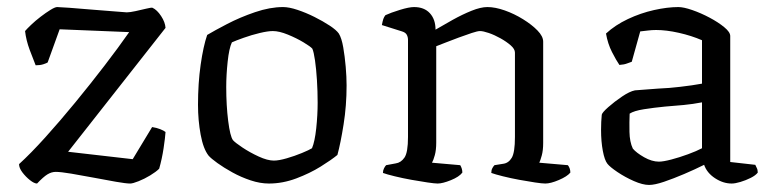

<svg xmlns="http://www.w3.org/2000/svg" viewBox="-20 -520 2196 544"><path d="M85 0Q77 0 65 -9.5Q53 -19 43.5 -31.5Q34 -44 34 -55Q67 -85 108.5 -131Q150 -177 193.5 -230Q237 -283 276.5 -334.5Q316 -386 346 -429L149 -437L115 -343Q112 -341 103 -338Q94 -335 81 -335Q74 -352 64 -379Q54 -406 51 -432Q56 -438 68 -449.5Q80 -461 95 -472.5Q110 -484 123 -492Q136 -500 142 -500Q149 -500 176 -498Q203 -496 237.5 -493Q272 -490 300.5 -488Q329 -486 339 -485Q348 -485 364 -488.5Q380 -492 394.5 -495.5Q409 -499 412 -498Q425 -492 436.5 -474.5Q448 -457 449 -441L173 -90L356 -69L411 -160Q424 -158 434 -154Q444 -150 449 -146Q448 -130 443.5 -100Q439 -70 431 -42Q422 -33 405.5 -23Q389 -13 372.5 -6.5Q356 0 349 0Q337 0 308.5 -5Q280 -10 246 -16.5Q212 -23 182 -28Q152 -33 138 -33Q126 -33 114.5 -26Q103 -19 85 0Z M742 0Q717 0 690 -9Q663 -18 638.5 -31.5Q614 -45 596 -58Q578 -71 571 -79Q556 -98 548.5 -138.5Q541 -179 541 -223Q541 -284 548.5 -336.5Q556 -389 567 -421Q587 -433 623.5 -452Q660 -471 702.5 -485.5Q745 -500 782 -500Q799 -500 823 -492Q847 -484 871 -472Q895 -460 914 -447.5Q933 -435 940 -425Q948 -412 952.5 -386Q957 -360 959.5 -331Q962 -302 962 -278Q962 -221 953.5 -167.5Q945 -114 936 -81Q919 -67 888.5 -48Q858 -29 819.5 -14.5Q781 0 742 0ZM756 -65Q770 -65 792.5 -71.5Q815 -78 835.5 -86.5Q856 -95 864 -100Q872 -119 876 -156.5Q880 -194 880 -229Q880 -261 878 -293Q876 -325 872.5 -349Q869 -373 865 -382Q860 -388 840 -400Q820 -412 795.5 -422Q771 -432 753 -432Q739 -432 716 -426.5Q693 -421 670.5 -413Q648 -405 637 -400Q629 -383 625 -345Q621 -307 621 -274Q621 -221 626.5 -177.5Q632 -134 640 -123Q646 -116 667 -102Q688 -88 713 -76.5Q738 -65 756 -65Z M1220 0Q1212 0 1191.5 -3Q1171 -6 1146 -10.5Q1121 -15 1098.5 -20.5Q1076 -26 1065 -30Q1065 -37 1068 -43Q1071 -49 1074 -52L1101 -57Q1116 -59 1126 -73.5Q1136 -88 1136 -132V-407Q1136 -415 1132.5 -421.5Q1129 -428 1119 -431L1062 -449Q1064 -460 1066 -466Q1068 -472 1072 -477Q1087 -484 1113 -492Q1139 -500 1153 -500Q1182 -500 1198 -482.5Q1214 -465 1214 -436Q1236 -449 1263 -464Q1290 -479 1316 -489.5Q1342 -500 1361 -500Q1383 -500 1410 -490.5Q1437 -481 1462 -465.5Q1487 -450 1503 -433.5Q1519 -417 1519 -402V-115Q1519 -94 1515 -79.5Q1511 -65 1508 -59L1589 -52Q1596 -43 1596 -31Q1587 -20 1563.5 -10Q1540 0 1525 0Q1516 0 1496 -3Q1476 -6 1451.5 -10.5Q1427 -15 1405 -20.5Q1383 -26 1372 -30Q1372 -38 1375 -43.5Q1378 -49 1381 -52L1406 -56Q1421 -58 1430 -73Q1439 -88 1439 -132V-371Q1439 -381 1427 -391.5Q1415 -402 1398 -411.5Q1381 -421 1365 -426.5Q1349 -432 1340 -432Q1333 -432 1316.5 -426.5Q1300 -421 1279.5 -413.5Q1259 -406 1241.5 -399Q1224 -392 1216 -389V-116Q1216 -95 1212 -80.5Q1208 -66 1204 -59L1284 -52Q1290 -42 1290 -31Q1281 -19 1257.5 -9.5Q1234 0 1220 0Z M1819 4Q1801 4 1776 -7Q1751 -18 1729.5 -32.5Q1708 -47 1701 -56Q1693 -66 1688 -92.5Q1683 -119 1683 -152Q1683 -164 1683.5 -174.5Q1684 -185 1685 -195Q1686 -201 1703.5 -216.5Q1721 -232 1742.5 -246.5Q1764 -261 1779 -264Q1788 -265 1805 -266Q1822 -267 1845 -269Q1872 -270 1907 -274Q1942 -278 1969 -283V-406Q1939 -419 1903.5 -427Q1868 -435 1839 -435Q1827 -435 1815.5 -433.5Q1804 -432 1794 -431L1770 -345Q1766 -344 1757.5 -340.5Q1749 -337 1735 -336Q1726 -349 1714 -372.5Q1702 -396 1697 -425Q1723 -449 1759 -466Q1795 -483 1833 -491.5Q1871 -500 1902 -500Q1917 -500 1941.5 -491.5Q1966 -483 1990.5 -470Q2015 -457 2032 -443Q2049 -429 2049 -418V-61L2120 -53Q2121 -50 2124 -44.5Q2127 -39 2127 -31Q2121 -23 2107 -16Q2093 -9 2078 -4.5Q2063 0 2053 0Q2029 0 2006 -15Q1983 -30 1975 -53Q1949 -40 1918.5 -27Q1888 -14 1861.5 -5Q1835 4 1819 4ZM1847 -62Q1859 -62 1882 -68Q1905 -74 1929.5 -83Q1954 -92 1969 -100V-230Q1943 -225 1917 -222.5Q1891 -220 1864 -218Q1833 -215 1804.5 -210.5Q1776 -206 1764 -198Q1763 -175 1763.5 -146.5Q1764 -118 1773 -99Q1783 -87 1805 -74.5Q1827 -62 1847 -62Z"/></svg>

Font: Texturina Light
Style: Regular
Weight: 300
Designer: Guillermo Torres Carreño
Foundry: Omnibus-Type
Version: Version 1.002; ttfautohint (v1.8.3)